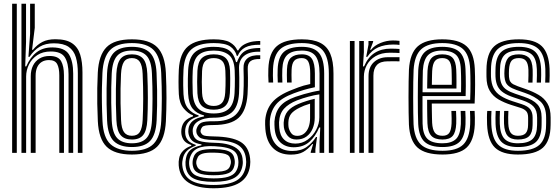

<svg xmlns="http://www.w3.org/2000/svg" viewBox="-20 -820 3003 1030"><path d="M397.6 0V-426.7Q397.6 -476.9 386.9 -513Q376.2 -549.1 348.3 -568.4Q320.5 -587.7 269 -587.7Q223.7 -587.7 193 -569.3Q162.2 -550.9 138.3 -515.1H132.5L141.5 -638.2V-800H166.5V-670.9L152 -552.7H156.6Q179.8 -581 207.7 -595.2Q235.5 -609.5 276.9 -609.5Q335.1 -609.5 366.6 -588Q398.1 -566.6 410.3 -526.8Q422.4 -487 422.4 -431.6V0ZM45.1 0V-800H70.1V0ZM145 0V-411.4Q145 -443.5 157 -467.9Q169.1 -492.2 191.8 -506Q214.4 -519.7 246.2 -519.7Q292.2 -519.7 307.7 -492.3Q323.1 -464.9 323.1 -417.1V0H298.1V-415.6Q298.1 -454.9 286.7 -476.3Q275.4 -497.7 242.6 -497.7Q220 -497.7 204 -487.8Q187.9 -477.9 179.5 -459.2Q171.1 -440.4 171.1 -414V0ZM95.1 0V-800H119.7V-594.8L115.2 -463.9H121Q141.9 -513.2 176.4 -539.6Q210.9 -566 261.6 -565.6Q327.6 -564.9 350.1 -527.9Q372.6 -490.9 372.6 -425.1V0H347.7V-421.9Q347.7 -480.7 328 -512.3Q308.3 -543.8 252.4 -543.8Q209.7 -543.8 180.2 -524.4Q150.7 -505 135.5 -474.3Q120.2 -443.6 120.2 -409.2V0Z M687.7 9Q595 9 552.2 -32.7Q509.4 -74.3 504.8 -170.2Q502.6 -220.1 501.8 -263.3Q501.1 -306.4 501.8 -347.3Q502.6 -388.2 504.6 -430.5Q509.7 -524.8 551.6 -566.9Q593.4 -609 687.7 -609Q781 -609 823.1 -567Q865.1 -525 869.8 -430.2Q873.3 -354.3 873.1 -293.2Q872.9 -232.2 870 -170.1Q864.9 -74.2 822.5 -32.6Q780.1 9 687.7 9ZM687.7 -11.1Q768.5 -11.1 804.5 -48.9Q840.5 -86.7 845 -171.4Q847.9 -233 848.1 -292.1Q848.3 -351.2 844.8 -429.2Q840.8 -513.1 804.8 -551Q768.7 -588.9 687.7 -588.9Q606.4 -588.9 570.2 -551.1Q533.9 -513.3 529.5 -428.5Q527.7 -391 526.9 -351.7Q526 -312.5 526.7 -268.1Q527.3 -223.7 529.8 -170.4Q534 -82.1 572.7 -46.6Q611.4 -11.1 687.7 -11.1ZM687.7 -31.2Q622.9 -31.2 590.5 -62.9Q558.2 -94.7 554.5 -173.4Q552.5 -217.5 551.9 -261Q551.2 -304.5 551.8 -346.1Q552.4 -387.8 554.3 -426.3Q558.3 -501.5 588.7 -535.2Q619.1 -568.8 687.7 -568.8Q752.3 -568.8 784.3 -537.2Q816.2 -505.7 819.8 -429.1Q822.1 -379.7 822.8 -336.5Q823.4 -293.2 822.8 -253.4Q822.2 -213.6 820.3 -174.4Q816.3 -97 785.4 -64.1Q754.5 -31.2 687.7 -31.2ZM687.7 -51.3Q741.4 -51.3 766.6 -79.8Q791.9 -108.3 795.3 -175.2Q797.9 -226.9 798.2 -289.6Q798.5 -352.2 795.1 -425.9Q792.1 -493.1 766.3 -520.9Q740.5 -548.7 687.7 -548.7Q633.6 -548.7 608.3 -520.3Q582.9 -492 579.3 -425.5Q577.7 -391.6 576.9 -352.3Q576.1 -313.1 576.7 -268.6Q577.2 -224.1 579.4 -174.2Q582.7 -106.5 608.9 -78.9Q635.1 -51.3 687.7 -51.3ZM687.7 -71.5Q647.3 -71.5 627.1 -95Q607 -118.5 604.4 -175.4Q602.4 -220.7 601.7 -261.9Q601.1 -303.1 601.7 -343.1Q602.4 -383.1 604.2 -424.4Q607.2 -480.3 626.6 -504.4Q646 -528.5 687.7 -528.5Q727.1 -528.5 747.3 -505.6Q767.6 -482.7 770.2 -425.2Q773.2 -356.8 773.2 -295.1Q773.2 -233.4 770.4 -176.2Q767.6 -119.7 748.1 -95.6Q728.6 -71.5 687.7 -71.5ZM687.7 -91.6Q717.2 -91.6 730.2 -112.3Q743.2 -133.1 745.4 -177.5Q748 -231 748.2 -290.3Q748.5 -349.6 745.2 -424Q743.4 -467.8 730.1 -488.1Q716.7 -508.4 687.7 -508.4Q657.8 -508.4 644.7 -487.9Q631.5 -467.3 629.2 -423.1Q627.4 -383.3 626.7 -345.1Q626.1 -307 626.7 -265.9Q627.4 -224.9 629.4 -176.2Q631.4 -130.4 645.4 -111Q659.4 -91.6 687.7 -91.6Z M1125.9 190Q1038.1 190 990.7 159.3Q943.3 128.7 938.7 67.3Q937.9 57.4 938.5 47.6Q939.1 37.9 941 29.1Q945 6 963 -11.9Q980.9 -29.8 1005.9 -37.3V-42.3Q981.3 -49.9 969 -64Q956.8 -78.1 953.2 -101Q952.4 -106 952.4 -113.2Q952.4 -120.3 953.2 -126.5Q956.7 -153.2 971.8 -169.6Q986.9 -185.9 1015.5 -195.9V-201.1Q988.8 -210.5 965.5 -238.4Q942.1 -266.2 939.3 -314.5Q938.5 -332.5 938.1 -348.5Q937.7 -364.6 937.7 -380.2Q937.7 -395.8 938.1 -412Q938.5 -428.2 939.3 -446.1Q944.1 -533.7 988.7 -571.4Q1033.2 -609 1126.5 -609Q1184.8 -609 1213.1 -593.1Q1241.4 -577.1 1253.3 -549.8H1258.3Q1271.3 -572.4 1293.7 -583.4Q1316 -594.3 1338.9 -597.6Q1361.8 -600.8 1376.1 -600V-579.9Q1323.5 -580.7 1295.1 -565.3Q1266.7 -549.9 1255.4 -520.4H1250.3Q1241.3 -553 1214.6 -570.9Q1188 -588.9 1126.5 -588.9Q1045.6 -588.9 1007 -555.4Q968.5 -521.8 964.4 -445.5Q963.3 -422.3 962.9 -402.1Q962.4 -381.8 962.8 -361Q963.1 -340.2 964.3 -315.2Q967.3 -263.2 990.3 -236.6Q1013.3 -210 1045.4 -201.3V-196Q1011.3 -186.4 994.6 -169.7Q977.8 -153.1 974 -127.2Q973 -120.6 973.1 -113.8Q973.2 -106.9 974 -100.4Q976.8 -80 989.5 -66.1Q1002.2 -52.2 1029.8 -43.2V-38.2Q998.9 -27.2 982.7 -10.8Q966.6 5.5 961.3 28.9Q958.8 38.4 957.9 47.8Q957 57.3 957.8 66.9Q963.5 123.1 1004.3 147.7Q1045 172.3 1125.9 172.3Q1209 172.3 1250 147.8Q1291.1 123.3 1299.5 67.3Q1300.9 58.5 1300.8 48.9Q1300.6 39.3 1299.2 29.1Q1292.6 -22.4 1252.8 -44.6Q1213 -66.8 1130.5 -68.7Q1095 -69.6 1076.4 -73.3Q1057.9 -76.9 1049.6 -83.7Q1041.4 -90.5 1036.6 -100.3Q1033.9 -105.6 1033.2 -114Q1032.6 -122.4 1034.1 -127.5Q1041.8 -153 1059.9 -161.6Q1077.9 -170.2 1126.5 -169.5Q1204.1 -168.5 1242.3 -202.7Q1280.4 -236.9 1285.4 -314.7Q1286.8 -337.7 1287.3 -359.5Q1287.7 -381.3 1287.5 -403.9Q1287.4 -426.6 1286.4 -452.3Q1284.9 -488.1 1307.3 -506.9Q1329.7 -525.8 1376.1 -523.5V-503.4Q1340.2 -504.4 1324 -492Q1307.9 -479.7 1309 -450Q1309.9 -425.9 1310.1 -403.4Q1310.2 -380.8 1309.8 -358.8Q1309.3 -336.7 1308 -314.3Q1302.1 -226.5 1260.2 -188Q1218.2 -149.5 1126.5 -149.3Q1097.7 -149.3 1083.9 -146.9Q1070.1 -144.4 1064.9 -138.6Q1059.7 -132.7 1056.5 -122.3Q1055.8 -120.5 1055.8 -116.1Q1055.7 -111.7 1057.6 -108.4Q1061.7 -100.6 1067.2 -96.4Q1072.8 -92.2 1086.9 -90.5Q1101.1 -88.7 1130.7 -88Q1222.9 -86.2 1268.6 -60Q1314.2 -33.8 1321.6 29.1Q1322.8 39.1 1322.8 48.4Q1322.8 57.6 1321.6 67.3Q1314.1 129.3 1266.2 159.6Q1218.4 190 1125.9 190ZM1125.9 137Q1175.6 137 1203 128.6Q1230.3 120.1 1242.3 104.4Q1254.3 88.7 1257.9 67.3Q1259.2 60.2 1259.1 50.6Q1259 40.9 1256.8 28.7Q1253.5 5.8 1238.3 -7.5Q1223.2 -20.7 1196.3 -27.2Q1169.5 -33.6 1130.7 -35.6Q1070.8 -39 1039.7 -23.9Q1008.5 -8.8 997.9 29.2Q995.2 38.3 994.6 48Q994 57.7 995.4 67.8Q1000.7 107.6 1032.9 122.3Q1065 137 1125.9 137ZM1125.9 120.1Q1069.3 120.1 1043.9 108.1Q1018.5 96.1 1014.2 67.4Q1012.4 57.9 1013.2 47.6Q1013.9 37.3 1016.6 28.9Q1024.5 -0.3 1051 -10.9Q1077.5 -21.4 1131.7 -20.2Q1164.5 -19.5 1186.3 -14.9Q1208.2 -10.4 1220.7 0Q1233.1 10.4 1236.9 28.9Q1239.6 38.8 1239.7 48.3Q1239.8 57.7 1237.7 67.1Q1231.7 97.2 1205.8 108.7Q1179.9 120.1 1125.9 120.1ZM1125.9 101.7Q1152.6 101.7 1171 99Q1189.4 96.4 1200.3 89Q1211.2 81.6 1215.2 67.4Q1219 57.9 1218.9 48.4Q1218.7 39 1214.4 29.1Q1211.2 17.3 1200.7 11.1Q1190.1 4.8 1172.7 2.2Q1155.2 -0.4 1130.7 -1Q1085.7 -2.4 1064.7 4.8Q1043.7 12.1 1038.9 28.5Q1033.6 38.3 1032.8 48.3Q1031.9 58.4 1035.5 67.4Q1041 87.6 1062 94.6Q1083.1 101.7 1125.9 101.7ZM1125.9 155.4Q1050.9 155.4 1015.6 135.9Q980.4 116.4 975.5 68.1Q974.5 57.9 975 48.5Q975.6 39.1 977.7 28.9Q983 0 1002.7 -16.3Q1022.4 -32.7 1060.8 -40.6V-45.6Q1029.5 -50.2 1013.5 -63.1Q997.5 -75.9 991.7 -100.7Q990.3 -107.3 990.1 -113Q990 -118.7 990.9 -127.2Q993.8 -154.8 1014.5 -171.6Q1035.2 -188.4 1074.7 -195.6V-200.7Q1035.1 -210.7 1013.6 -237.1Q992.1 -263.5 989.1 -317.6Q988.2 -337.3 987.8 -356.8Q987.4 -376.3 987.8 -397.5Q988.1 -418.7 989.3 -443.4Q992.9 -511.5 1026.1 -540.1Q1059.4 -568.8 1126.5 -568.8Q1181.9 -568.8 1208.8 -549.8Q1235.7 -530.8 1246.2 -486.9H1251.3Q1261.7 -514.7 1276.3 -531.4Q1291 -548 1314.8 -555.3Q1338.7 -562.5 1376.1 -562.6V-542.5Q1318.5 -544.5 1288.9 -519.9Q1259.4 -495.4 1262.5 -447.9Q1263.6 -427.6 1263.7 -403.6Q1263.8 -379.5 1263.5 -356.9Q1263.3 -334.3 1262.3 -318.1Q1257.7 -245.8 1223.3 -216.9Q1189 -187.9 1126.5 -188.7Q1101.8 -189.2 1077.9 -183.5Q1054 -177.8 1036.9 -165.3Q1019.9 -152.7 1015 -132Q1013.5 -125.1 1013.6 -116.3Q1013.8 -107.5 1015.2 -101.5Q1022.7 -72.8 1049.1 -64.1Q1075.6 -55.3 1130.9 -54Q1177.5 -53.2 1209.5 -43.4Q1241.6 -33.7 1259.5 -15.6Q1277.5 2.6 1281 29.3Q1282.5 39.6 1282.6 49.1Q1282.8 58.6 1281.1 67.5Q1273.3 114.7 1235.8 135.1Q1198.3 155.4 1125.9 155.4ZM1126.5 -211.3Q1180.4 -211.3 1207.4 -236.2Q1234.4 -261 1238.2 -319.6Q1239.2 -336.7 1239.6 -356.5Q1240 -376.4 1240 -398.1Q1239.9 -419.9 1239 -442.4Q1236.2 -503.4 1206.9 -526Q1177.5 -548.7 1126.5 -548.7Q1071.4 -548.7 1044.3 -524.1Q1017.3 -499.5 1014 -441.8Q1012.5 -409.7 1012.7 -378.3Q1012.8 -346.8 1014 -318.8Q1017.2 -262.8 1044.4 -237.1Q1071.6 -211.3 1126.5 -211.3ZM1126.5 -231.5Q1085 -231.5 1063.3 -251.5Q1041.7 -271.6 1039 -320.2Q1037.6 -350.5 1037.6 -380.8Q1037.7 -411.1 1039 -440.1Q1041.6 -488.5 1063 -508.5Q1084.5 -528.5 1126.5 -528.5Q1169.3 -528.5 1190.6 -508.7Q1211.8 -488.8 1214 -441.4Q1214.9 -420.8 1215 -400.5Q1215.1 -380.1 1214.7 -360.2Q1214.3 -340.3 1213.2 -320.7Q1210.2 -272.3 1188.8 -251.9Q1167.5 -231.5 1126.5 -231.5ZM1126.5 -251.6Q1154.9 -251.6 1170.3 -267.5Q1185.7 -283.4 1188.2 -322.8Q1189.4 -341.3 1189.8 -360.2Q1190.2 -379.1 1190.1 -399Q1190 -418.9 1189 -440.2Q1187.4 -477.6 1171.9 -493Q1156.4 -508.4 1126.5 -508.4Q1097 -508.4 1081.5 -492.7Q1066 -477.1 1064 -439Q1062.7 -409.6 1062.6 -380.5Q1062.5 -351.5 1064 -321.6Q1066 -283.1 1081.6 -267.3Q1097.3 -251.6 1126.5 -251.6Z M1744.1 0V-425.3Q1744.1 -512.9 1710.6 -550.9Q1677.1 -588.9 1599.4 -588.9Q1519.3 -588.9 1483.5 -556.7Q1447.7 -524.5 1444.6 -450.1Q1444 -433.3 1444 -414.5Q1444 -395.7 1445.4 -377.1H1420.6Q1419.3 -396.6 1419.1 -413.6Q1418.9 -430.5 1419.6 -451.1Q1422.9 -536.3 1465.1 -572.6Q1507.3 -609 1599.4 -609Q1660.2 -609 1697.5 -590.4Q1734.8 -571.8 1751.9 -531.4Q1769 -491.1 1769 -425.3V0ZM1564.2 -49.7Q1601.2 -49.7 1630.2 -70.7Q1659.3 -91.6 1676.2 -124.1Q1693.2 -156.5 1693.2 -190.8V-313.8Q1667.3 -310.2 1635.4 -301.6Q1603.5 -293 1573 -281.4Q1528.2 -263.6 1503.9 -237Q1479.5 -210.5 1477 -164.5Q1476.7 -156.4 1477.3 -148.5Q1477.9 -140.6 1478.2 -134.2Q1481.5 -93.2 1503.9 -71.5Q1526.3 -49.7 1564.2 -49.7ZM1570.4 -71.5Q1540 -71.5 1523.7 -90.9Q1507.4 -110.3 1503 -136.4Q1502.4 -142.2 1502 -149.9Q1501.5 -157.6 1501.8 -162.2Q1504.3 -200.4 1523.4 -223.3Q1542.4 -246.1 1580.7 -262.2Q1599.7 -270.3 1623 -277.7Q1646.2 -285.1 1668.4 -289.9V-188.6Q1668.4 -156.7 1657.1 -130Q1645.9 -103.3 1624 -87.4Q1602.2 -71.5 1570.4 -71.5ZM1574.1 -91.2Q1596.8 -91.2 1612.2 -104Q1627.7 -116.8 1635.6 -138.4Q1643.4 -160 1643.4 -186.4V-264Q1625.7 -258.7 1612 -253.4Q1598.4 -248.2 1588.8 -243.1Q1555.9 -227.2 1541.8 -209.4Q1527.7 -191.6 1526.9 -162.4Q1526.9 -156.3 1526.9 -150.5Q1527 -144.8 1527.9 -138.6Q1530.7 -121.7 1541.6 -106.4Q1552.5 -91.2 1574.1 -91.2ZM1539.8 9.5Q1480.4 9.5 1444.7 -25.6Q1409 -60.6 1403.5 -127.9Q1402.7 -138.8 1402.3 -152Q1401.9 -165.3 1402.5 -173.4Q1407.1 -232.4 1440.5 -271.3Q1473.9 -310.3 1548.3 -338.7Q1566.9 -346.1 1580.7 -351.3Q1594.5 -356.4 1609.1 -360.7Q1623.7 -364.9 1644.2 -369.3V-425.5Q1644.2 -468.6 1634.4 -488.5Q1624.6 -508.4 1599.4 -508.4Q1570.4 -508.4 1557.9 -493.5Q1545.5 -478.5 1544.3 -445.8Q1543.9 -437.3 1543.8 -418Q1543.6 -398.7 1544.5 -377.1H1519.7Q1518.7 -401.7 1518.9 -418.7Q1519.2 -435.8 1519.5 -448.3Q1521.3 -493.3 1541.1 -510.9Q1560.9 -528.5 1599.4 -528.5Q1638 -528.5 1653.6 -504Q1669.2 -479.5 1669.2 -425.5V-352.1Q1635.3 -345.2 1609.4 -337.4Q1583.5 -329.6 1556.5 -319.6Q1489.2 -294.7 1460.5 -259.3Q1431.7 -223.9 1427.5 -171.4Q1427 -162.6 1427.3 -151.3Q1427.7 -140.1 1428.5 -129.9Q1433.2 -71.3 1464.3 -40.7Q1495.4 -10.1 1547.7 -10.1Q1595.2 -10.1 1625.4 -31.8Q1655.7 -53.4 1675.2 -84.9H1680.8L1671.9 -19.3V0H1647.1L1646.7 -4.1L1659.8 -47.3H1655.2Q1632 -19.1 1606.6 -4.8Q1581.2 9.5 1539.8 9.5ZM1694.2 0.2V-60L1698.1 -136.1H1692.5Q1672.3 -88.1 1639.6 -59Q1606.8 -29.9 1555.1 -30Q1512 -30.2 1484.7 -55.6Q1457.3 -81.1 1453.3 -132.1Q1452.8 -139.9 1452.3 -150.4Q1451.8 -161 1452.3 -168.8Q1456 -216.1 1481.2 -248Q1506.4 -279.8 1564.8 -300.5Q1588 -308.6 1610.9 -315.1Q1633.7 -321.7 1654.9 -326.5Q1676 -331.4 1694.2 -334V-425.3Q1694.2 -491.4 1672.3 -520Q1650.5 -548.7 1599.4 -548.7Q1545.7 -548.7 1521.1 -525.4Q1496.6 -502.2 1494.5 -448.9Q1494 -432.7 1493.9 -414.4Q1493.8 -396.2 1494.9 -377.1H1470.2Q1469 -397.4 1469 -415.7Q1469 -433.9 1469.6 -449.4Q1472.1 -513.4 1502.2 -541.1Q1532.4 -568.8 1599.4 -568.8Q1663.6 -568.8 1691.4 -535.5Q1719.1 -502.3 1719.1 -425.3V0.2Z M1907.1 0V-600H1931.8L1932 -540L1927.2 -463.9H1933Q1954.1 -513.2 1990 -536.2Q2025.8 -559.1 2076.2 -559.1Q2089.4 -559.1 2103.2 -558.5Q2117 -558 2123.2 -557.3V-535.6Q2115.8 -536.2 2100.7 -536.7Q2085.5 -537.2 2071.5 -537.2Q2025.7 -537.2 1994.6 -518.7Q1963.5 -500.2 1947.8 -471Q1932.1 -441.7 1932.1 -409.2V0ZM1857.1 0V-600H1882.1V0ZM1957 0V-411.4Q1957 -460.3 1985.9 -486.7Q2014.8 -513.1 2060.2 -513.1Q2076.2 -513.1 2092.4 -513.1Q2108.7 -513.1 2123.2 -513.1V-491.1Q2108.8 -491.3 2091.9 -491.2Q2074.9 -491.1 2060.2 -491.1Q2020.5 -491.1 2001.9 -471.4Q1983.2 -451.6 1983.2 -414V0ZM1944.5 -515.1 1956.7 -580.7V-600H1981.6L1981.9 -595.9L1965.6 -552.7H1970.2Q1988.8 -576.2 2021.3 -589.5Q2053.8 -602.9 2087.6 -602.9Q2095.5 -602.9 2104.9 -602.4Q2114.3 -601.9 2123.2 -600.8V-579.1Q2115.8 -580.1 2107.4 -580.6Q2099 -581.1 2089.4 -581.1Q2043.7 -581.1 2009.1 -566Q1974.5 -550.9 1950.4 -515.1Z M2354 9Q2261.5 9 2219.9 -28.3Q2178.3 -65.7 2173.7 -151.5Q2172.7 -176.2 2172.1 -215.7Q2171.5 -255.1 2171.5 -299.1Q2171.5 -343 2172.1 -382.4Q2172.7 -421.7 2173.8 -446.1Q2179.1 -534.9 2221.6 -572Q2264.2 -609 2352.4 -609Q2441.4 -609 2482.2 -572.7Q2523.1 -536.4 2527.1 -451Q2528 -432.5 2528.4 -410.5Q2528.7 -388.5 2528.7 -364.3Q2528.6 -340.1 2528 -314.8Q2527.4 -289.6 2526.1 -264.6H2296.3Q2296.5 -245.1 2296.7 -225.4Q2297 -205.6 2297.4 -188.9Q2297.8 -172.2 2298.2 -161.4Q2300.3 -124.6 2312.8 -108.1Q2325.2 -91.6 2354 -91.6Q2378.8 -91.6 2389.8 -106.5Q2400.7 -121.5 2402.5 -157.8Q2403.1 -167.8 2402.8 -185Q2402.6 -202.1 2401.5 -224.9H2426.5Q2427.5 -202.6 2427.8 -185Q2428 -167.4 2427.5 -156.7Q2425.3 -110.2 2408.4 -90.8Q2391.6 -71.5 2354 -71.5Q2312.4 -71.5 2293.8 -91.5Q2275.1 -111.5 2273 -158.6Q2272.5 -173.2 2272.1 -193.7Q2271.7 -214.3 2271.5 -237.9Q2271.3 -261.5 2271.3 -284.7H2502.2Q2503.1 -305.6 2503.5 -327.5Q2503.8 -349.4 2503.8 -371Q2503.8 -392.6 2503.4 -412.6Q2503 -432.6 2502.2 -449.9Q2498.5 -525.6 2463.4 -557.2Q2428.2 -588.9 2352.4 -588.9Q2275.8 -588.9 2239.6 -555.8Q2203.4 -522.8 2198.8 -444.7Q2197.5 -419.2 2197 -379.4Q2196.5 -339.5 2196.5 -295.9Q2196.5 -252.3 2197.1 -214.2Q2197.7 -176.2 2198.5 -154.1Q2202.6 -78.2 2237.9 -44.7Q2273.2 -11.1 2354 -11.1Q2430.3 -11.1 2464.4 -43.9Q2498.5 -76.6 2502.2 -152.8Q2502.7 -163.9 2502.6 -176Q2502.5 -188.2 2502.2 -200.8Q2501.8 -213.3 2501.2 -224.9H2526.1Q2527 -208.7 2527.5 -188.9Q2527.9 -169.1 2527.1 -151.9Q2523.1 -65.3 2483 -28.1Q2443 9 2354 9ZM2354 -31.2Q2287.9 -31.2 2257.5 -59.5Q2227 -87.7 2223.5 -155Q2222.4 -177.9 2221.9 -216.1Q2221.4 -254.4 2221.4 -297.7Q2221.4 -341 2222 -380Q2222.5 -419 2223.7 -443.1Q2227.8 -510.8 2257.7 -539.8Q2287.7 -568.8 2352.4 -568.8Q2414.6 -568.8 2444.4 -541.9Q2474.2 -515.1 2477.2 -449.2Q2478.1 -431.1 2478.5 -408Q2478.9 -384.9 2478.9 -358.7Q2478.8 -332.6 2477.9 -304.8H2246.6Q2246.4 -259.9 2246.5 -225.7Q2246.6 -191.4 2247 -156.8Q2248 -100.2 2272.4 -75.8Q2296.9 -51.3 2354 -51.3Q2401.3 -51.3 2425.4 -73.4Q2449.4 -95.5 2452.2 -154.2Q2452.8 -169.1 2452.5 -186.9Q2452.3 -204.6 2451.2 -224.9H2476.2Q2477.1 -206.6 2477.5 -188.5Q2477.9 -170.4 2477.2 -153.5Q2474.1 -87.5 2445.8 -59.4Q2417.4 -31.2 2354 -31.2ZM2246.8 -325H2453.3Q2453.8 -349.5 2453.8 -371.7Q2453.7 -393.9 2453.4 -413.4Q2453 -432.8 2452.2 -448.7Q2449.7 -506.6 2424.2 -527.7Q2398.8 -548.7 2352.4 -548.7Q2301 -548.7 2276.4 -524.3Q2251.9 -499.9 2248.4 -441.4Q2248 -428.2 2247.5 -395.6Q2247 -363.1 2246.8 -325ZM2271.5 -345.1Q2271.8 -361 2272 -378.4Q2272.2 -395.7 2272.6 -411.8Q2273 -427.9 2273.4 -439.9Q2276.3 -488 2294.7 -508.3Q2313.1 -528.5 2352.4 -528.5Q2391.3 -528.5 2408.4 -509.3Q2425.5 -490.1 2427.5 -446.1Q2428 -435.5 2428.4 -419.3Q2428.8 -403.1 2428.8 -383.8Q2428.9 -364.6 2428.6 -345.1ZM2296.7 -365.2H2403.5Q2403.7 -380.8 2403.6 -396.2Q2403.4 -411.5 2403.1 -424.5Q2402.8 -437.4 2402.5 -445.3Q2400.9 -479.3 2389.4 -493.9Q2377.8 -508.4 2352.4 -508.4Q2325.5 -508.4 2313 -492.6Q2300.5 -476.7 2298.4 -438.8Q2298.1 -429.2 2297.7 -418.1Q2297.4 -407 2297.2 -393.9Q2296.9 -380.8 2296.7 -365.2Z M2758.2 9Q2673.7 9 2635.2 -28.2Q2596.8 -65.5 2593 -151.9Q2592.3 -169.6 2592.3 -189.7Q2592.3 -209.7 2593.8 -224.9H2616.5Q2615.3 -210.5 2615.2 -190.8Q2615 -171.1 2615.7 -153.2Q2619.1 -77.1 2652.2 -44.1Q2685.3 -11.1 2758.2 -11.1Q2839.2 -11.1 2874.1 -43.2Q2909 -75.4 2909.5 -148.7Q2909.7 -155.6 2909.8 -162.3Q2909.8 -169 2909.8 -175.9Q2909.7 -182.7 2909.7 -189.5Q2909.7 -246.9 2879.8 -274.9Q2849.8 -302.9 2796.3 -321.4L2750.6 -337.3Q2725.1 -346.3 2711.7 -356.2Q2698.3 -366.1 2693 -378.7Q2687.7 -391.3 2686.4 -408.3Q2685.5 -416.3 2685.6 -426Q2685.8 -435.6 2686.4 -445.3Q2689.4 -489.9 2706 -509.2Q2722.5 -528.5 2763.8 -528.5Q2798 -528.5 2816.8 -511.1Q2835.6 -493.7 2837.5 -446.5Q2838 -435.1 2837.7 -416.4Q2837.4 -397.7 2836.7 -376.9H2813.9Q2814.6 -396.7 2814.9 -414.6Q2815.3 -432.5 2814.8 -445.4Q2813.4 -479.3 2801.4 -493.8Q2789.4 -508.4 2763.8 -508.4Q2735.4 -508.4 2723.9 -493.8Q2712.3 -479.2 2710.5 -445.3Q2710 -435 2710 -426.3Q2710 -417.5 2710.5 -408.3Q2711.7 -391.8 2717.4 -382.6Q2723.1 -373.3 2733.4 -367.9Q2743.6 -362.6 2757.7 -357.3L2802.2 -341.5Q2840.2 -328.2 2869.9 -310.7Q2899.7 -293.3 2916.8 -264.8Q2933.9 -236.4 2933.9 -189.5Q2933.9 -182.3 2933.9 -175.6Q2934 -169 2933.9 -162.3Q2933.9 -155.7 2933.7 -148.6Q2933 -65.1 2892.8 -28Q2852.6 9 2758.2 9ZM2758.2 -31.2Q2696.5 -31.2 2668.9 -60.1Q2641.4 -88.9 2638.5 -154.1Q2638 -169.5 2638 -188.8Q2638 -208.2 2639.2 -224.9H2662Q2660.9 -208.2 2660.8 -189Q2660.8 -169.8 2661.2 -155.3Q2663.6 -99.7 2686.2 -75.5Q2708.8 -51.3 2758.2 -51.3Q2813.8 -51.3 2837.3 -74.5Q2860.7 -97.6 2861.2 -148.8Q2861.5 -159.8 2861.5 -169.5Q2861.4 -179.2 2861.4 -189.5Q2861.4 -226.8 2843.1 -247.4Q2824.7 -268 2784.7 -281.3L2736.8 -297.1Q2702 -308.6 2680.9 -322.9Q2659.7 -337.1 2649.7 -357.5Q2639.6 -378 2638.1 -408.2Q2637.7 -418.4 2637.8 -427.6Q2638 -436.8 2638.1 -445.4Q2638.4 -511.1 2667.4 -539.9Q2696.4 -568.8 2763.8 -568.8Q2824.6 -568.8 2852.3 -541.1Q2880 -513.4 2882.8 -449.3Q2883.3 -434.5 2883.2 -417Q2883.1 -399.5 2882 -376.9H2859.2Q2860.2 -398.9 2860.4 -415.7Q2860.7 -432.5 2860 -448.9Q2857.7 -505.4 2833.6 -527Q2809.5 -548.7 2763.8 -548.7Q2709.5 -548.7 2686 -524.5Q2662.5 -500.4 2662.2 -445.4Q2662.1 -436.3 2662 -427.1Q2661.8 -417.9 2662.2 -408.2Q2663.8 -383.2 2672.3 -366.5Q2680.8 -349.7 2698.2 -338.2Q2715.5 -326.7 2743.7 -317.2L2790.6 -301.3Q2839.6 -284.9 2862.6 -260.3Q2885.6 -235.7 2885.6 -189.5Q2885.6 -179.2 2885.6 -169.1Q2885.6 -158.9 2885.4 -148.8Q2884.8 -86.4 2855.7 -58.8Q2826.6 -31.2 2758.2 -31.2ZM2758.2 -71.5Q2720.9 -71.5 2703.4 -91.1Q2685.9 -110.7 2683.9 -156.4Q2683.5 -170.1 2683.5 -188.6Q2683.5 -207.1 2684.6 -224.9H2707.3Q2706.3 -208.6 2706.2 -190.7Q2706.2 -172.7 2706.7 -158.1Q2708.2 -122.4 2720.2 -107Q2732.3 -91.6 2758.2 -91.6Q2787.8 -91.6 2800.1 -105.3Q2812.5 -119.1 2812.9 -148.9Q2813.2 -159.7 2813.2 -169.4Q2813.1 -179.2 2813.1 -189.5Q2813.1 -213 2802.5 -224Q2791.9 -235 2773 -241.1L2722.7 -257Q2685 -269 2655 -286.2Q2625.1 -303.3 2607.6 -332.3Q2590.1 -361.3 2589.7 -408.1Q2589.6 -418.7 2589.6 -428.2Q2589.7 -437.6 2589.7 -445.5Q2590.1 -532.8 2630.3 -570.9Q2670.5 -609 2763.8 -609Q2848.2 -609 2886.4 -572.4Q2924.5 -535.8 2928.3 -451.1Q2929 -434.3 2928.7 -414.6Q2928.3 -394.9 2927.5 -376.9H2904.7Q2905.4 -393 2905.8 -413.1Q2906.2 -433.3 2905.5 -449.9Q2902.2 -524.4 2869.3 -556.7Q2836.4 -588.9 2763.8 -588.9Q2683.5 -588.9 2648.8 -555.5Q2614.2 -522 2613.9 -445.5Q2613.8 -436.3 2613.7 -427.1Q2613.5 -417.9 2613.9 -408.1Q2615.5 -371 2628.2 -346.5Q2640.9 -321.9 2666.1 -305.7Q2691.2 -289.5 2729.6 -277L2778.9 -261.2Q2812.1 -250.4 2824.7 -233.5Q2837.3 -216.7 2837.3 -189.5Q2837.3 -182.9 2837.3 -176.3Q2837.3 -169.7 2837.3 -163.1Q2837.3 -156.4 2837.1 -148.9Q2836.6 -108 2818.5 -89.7Q2800.4 -71.5 2758.2 -71.5Z"/></svg>

Font: Big Shoulders Inline Thin
Style: Regular
Weight: 100
Designer: Patric King
Foundry: XO Type Co
Version: Version 2.002